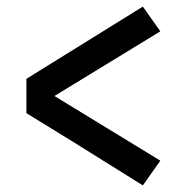

<svg xmlns="http://www.w3.org/2000/svg" viewBox="-20 -631 540 582"><path d="M413 -69 200 -202 60 -288V-392L413 -611L466 -536L145 -340L466 -144Z"/></svg>

Font: Iosevka Curly Semibold
Style: Regular
Weight: 600
Monospace: yes
Designer: Belleve Invis
Foundry: Belleve Invis
Version: Version 22.1.2; ttfautohint (v1.8.4)